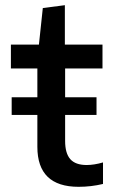

<svg xmlns="http://www.w3.org/2000/svg" viewBox="-20 -712 437 740"><path d="M25 -337H124V-448H22V-540H130L145 -681L230 -692V-540H375V-448H231V-337H352V-269H231V-169Q231 -121 251 -98.5Q271 -76 314 -76Q328 -76 344 -78.5Q360 -81 377 -86V-3Q331 8 283 8Q124 8 124 -146V-269H25Z"/></svg>

Font: Encode Sans Narrow
Style: Medium
Weight: 500
Designer: Pablo Impallari, Andres Torresi
Foundry: Pablo Impallari, Andres Torresi
Version: Version 1.000; ttfautohint (v1.00) -l 8 -r 50 -G 200 -x 14 -